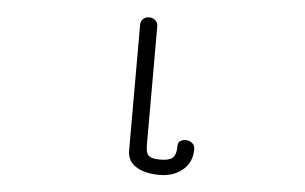

<svg xmlns="http://www.w3.org/2000/svg" viewBox="-44 -604 1088 686"><g transform="rotate(5 500.0 -261.0)"><path d="M605.5 -93.8Q605.5 -57.6 590.8 -46.9Q579.1 -37.1 546.9 -37.1Q512.7 -37.1 502.9 -50.8Q496.1 -60.5 496.1 -88.9V-510.7Q496.1 -524.4 486.3 -532.2Q477.5 -540 464.8 -540Q452.1 -540 443.4 -532.2Q434.6 -524.4 434.6 -510.7V-59.6Q434.6 -19.5 469.7 0Q500 17.6 549.8 17.6Q597.7 17.6 628.9 -6.8Q666 -34.2 666 -85Q666 -98.6 656.2 -106.4Q647.5 -113.3 635.7 -114.3Q623 -115.2 614.3 -109.4Q605.5 -104.5 605.5 -93.8Z"/></g></svg>

Font: GulimChe
Style: Regular
Weight: 400
Monospace: yes
Version: Version 2.21